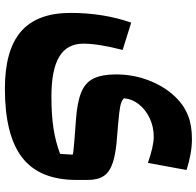

<svg xmlns="http://www.w3.org/2000/svg" viewBox="-30 -544 839 820"><g transform="rotate(90 390.0 -134.5)"><path d="M676.3 -346.2Q604 -371.1 564.9 -371.1Q522 -371.1 485.6 -354Q449.2 -336.9 426.3 -308.1Q403.3 -279.3 400.4 -244.1Q407.2 -236.3 420.7 -231.7Q434.1 -227.1 466.1 -223.4Q498 -219.7 560.5 -214.8Q633.3 -210 674.3 -196.5Q715.3 -183.1 732.2 -157.5Q749 -131.8 749 -89.8V-41.5Q749 117.2 653.3 190.9Q557.6 264.6 359.4 264.6Q194.3 264.6 115 195.8Q35.6 127 35.6 -16.1Q35.6 -155.3 77.1 -274.9L193.8 -238.3Q167 -135.3 167 -70.3Q167 -1 222.7 32.5Q278.3 65.9 393.1 65.9Q473.1 65.9 530 56.9Q586.9 47.9 637.7 28.8L641.1 -24.9Q634.8 -26.9 622.6 -28.3Q610.4 -29.8 580.1 -32.2Q549.8 -34.7 489.3 -39.1Q416.5 -44.4 374.8 -61.5Q333 -78.6 315.7 -114.3Q298.3 -149.9 298.3 -210Q298.3 -279.8 321.3 -343Q344.2 -406.2 384.5 -452.6Q424.8 -499 475.6 -518.1Q515.1 -534.2 574.7 -534.2Q634.8 -534.2 706.5 -511.2Z"/></g></svg>

Font: Pinar-DS4-FD ExtraBold
Style: Regular
Weight: 800
Designer: Amin Abedi
Version: Version 3.000